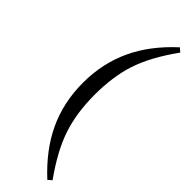

<svg xmlns="http://www.w3.org/2000/svg" viewBox="-337 -835 1055 1055"><g transform="rotate(45 191.0 -307.0)"><path d="M349 189C286 101 241 19 216 -58C192 -131 180 -214 180 -307C180 -401 192 -484 215 -555C240 -632 285 -714 349 -803L327 -822C246 -748 187 -670 148 -587C108 -502 88 -409 88 -308C88 -206 108 -113 148 -28C187 55 246 133 327 208Z"/></g></svg>

Font: AllPunType SemiBold
Style: Regular
Weight: 600
Version: 1.0